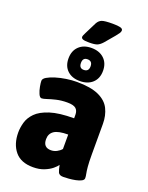

<svg xmlns="http://www.w3.org/2000/svg" viewBox="-167 -994 840 1087"><g transform="rotate(20 252.5 -451.0)"><path d="M171 8Q98 8 62 -35.5Q26 -79 26 -149Q26 -178 35 -210Q44 -242 71 -269.5Q98 -297 152 -314.5Q206 -332 296 -332V-353Q296 -378 281.5 -390.5Q267 -403 230 -403Q194 -403 164.5 -396Q135 -389 114.5 -382Q94 -375 84 -375Q73 -375 65 -393.5Q57 -412 53 -434Q49 -456 49 -468Q49 -481 67.5 -492Q86 -503 115 -512Q144 -521 177.5 -526Q211 -531 241 -531Q325 -531 373 -509Q421 -487 440.5 -447.5Q460 -408 460 -358V-174Q460 -127 462.5 -100.5Q465 -74 468 -60Q471 -46 471 -35Q471 -24 457.5 -17Q444 -10 424 -6Q404 -2 384 -0.5Q364 1 351 1Q327 1 320.5 -14Q314 -29 309 -56Q302 -45 284 -30Q266 -15 237.5 -3.5Q209 8 171 8ZM234 -117Q252 -117 268.5 -125.5Q285 -134 296 -147V-234Q237 -234 212 -217Q187 -200 187 -167Q187 -117 234 -117ZM253 -541Q206 -541 178 -567.5Q150 -594 150 -640Q150 -686 178 -713Q206 -740 253 -740Q301 -740 329.5 -713Q358 -686 358 -640Q358 -594 329.5 -567.5Q301 -541 253 -541ZM253 -608Q283 -608 283 -640Q283 -672 253 -672Q225 -672 225 -640Q225 -608 253 -608ZM229 -764Q202 -764 191.5 -768Q181 -772 181 -781Q181 -788 191 -807L227 -879Q237 -897 253.5 -903.5Q270 -910 319 -910Q349 -910 364.5 -906Q380 -902 380 -891Q380 -883 373.5 -873.5Q367 -864 357 -852L308 -794Q292 -776 277 -770Q262 -764 229 -764Z"/></g></svg>

Font: Asap Semi Condensed ExtraBold
Style: Regular
Weight: 800
Width: 4
Designer: Pablo Cosgaya
Foundry: Omnibus-Type
Version: Version 3.001; ttfautohint (v1.8.4.7-5d5b)